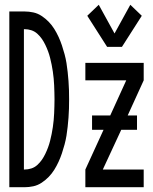

<svg xmlns="http://www.w3.org/2000/svg" viewBox="-20 -783 640 803"><path d="M490 -587H428L345 -717L393 -763L459 -643L525 -763L573 -717ZM19 0V-735H83Q101 -735 119.5 -731Q138 -727 154.5 -716Q171 -705 184 -691.5Q197 -678 207 -662Q217 -646 225 -628.5Q233 -611 239 -593Q245 -575 250 -556.5Q255 -538 258 -519.5Q261 -501 263 -482Q265 -463 266.5 -444Q268 -425 268.5 -406Q269 -387 269 -368Q269 -348 268.5 -329Q268 -310 266.5 -291Q265 -272 263 -253Q261 -234 258 -215.5Q255 -197 250 -178.5Q245 -160 239 -142Q233 -124 225 -106.5Q217 -89 207 -73Q197 -57 184 -43.5Q171 -30 154.5 -19Q138 -8 119.5 -4Q101 0 83 0ZM83 -74Q97 -74 111 -78.5Q125 -83 136 -93Q147 -103 155 -114.5Q163 -126 169.5 -139.5Q176 -153 181 -166.5Q186 -180 189.5 -194Q193 -208 196 -222.5Q199 -237 201 -251.5Q203 -266 204.5 -280.5Q206 -295 206.5 -309.5Q207 -324 207.5 -338.5Q208 -353 208 -368Q208 -382 207.5 -396.5Q207 -411 206.5 -425.5Q206 -440 204.5 -454.5Q203 -469 201 -483.5Q199 -498 196 -512.5Q193 -527 189.5 -541Q186 -555 181 -568.5Q176 -582 169.5 -595.5Q163 -609 155 -620.5Q147 -632 136 -642Q125 -652 111 -656.5Q97 -661 83 -661H80V-74ZM337 0V-74L413 -240H365V-300H441L508 -447H337V-520H581V-447L514 -300H553V-240H487L410 -74H581V0Z"/></svg>

Font: Iosevka Meiseki Sans
Style: Regular
Weight: 400
Monospace: yes
Designer: Belleve Invis
Foundry: Belleve Invis
Version: Version 11.2.6; ttfautohint (v1.8.4)